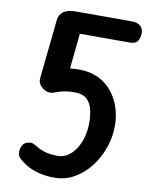

<svg xmlns="http://www.w3.org/2000/svg" viewBox="-106 -1079 892 1163"><g transform="rotate(10 340.0 -497.0)"><path d="M310.5 10Q266 10 227 1.8Q188 -6.5 154.2 -23.2Q120.5 -40 91.5 -66Q79 -77.5 75.5 -89Q72 -100.5 73.5 -115.5Q75 -131 83.8 -146.8Q92.5 -162.5 107.5 -168.5Q138 -180.5 162.5 -164Q188.5 -147 213.2 -138.2Q238 -129.5 261.8 -126.5Q285.5 -123.5 307 -123.5Q341.5 -123.5 369.8 -142.2Q398 -161 418.8 -193.5Q439.5 -226 450.5 -267.2Q461.5 -308.5 461.5 -353Q461.5 -392.5 453.5 -431Q445.5 -469.5 420 -495Q394.5 -520.5 341.5 -520.5Q313.5 -520.5 294 -517.8Q274.5 -515 256.2 -509.5Q238 -504 214 -495.5Q192.5 -489 170.2 -497.8Q148 -506.5 133.5 -525.5Q119 -544.5 121.5 -568.5L159.5 -932.5Q163.5 -968 189.2 -986Q215 -1004 265 -1004H608.5Q642.5 -1004 661.8 -987.8Q681 -971.5 680 -939Q678 -912 666.2 -893.8Q654.5 -875.5 617.5 -875.5H311.5L289.5 -658Q303 -659.5 317 -660.2Q331 -661 344 -661Q412.5 -661 463.8 -636.5Q515 -612 549 -569.8Q583 -527.5 600.2 -474.2Q617.5 -421 617.5 -363.5Q617.5 -293.5 594.2 -227Q571 -160.5 529.5 -107Q488 -53.5 432 -21.8Q376 10 310.5 10Z"/></g></svg>

Font: Edu NSW ACT Cursive
Style: Regular
Weight: 400
Designer: Tina and Corey Anderson, Eben Sorkin, Mirko Velimirovic
Foundry: Sorkin Type Co.
Version: Version 2.000